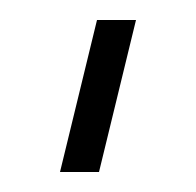

<svg xmlns="http://www.w3.org/2000/svg" viewBox="-20 -149 196 192"><path d="M40 23 77 -129H116L79 23Z"/></svg>

Font: Stick No Bills ExtraLight
Style: Regular
Weight: 200
Designer: Kosala Senevirathne, Siva Puranthara, Lasantha Premarathna, Tharique Azeez
Foundry: mooniak
Version: Version 2.000